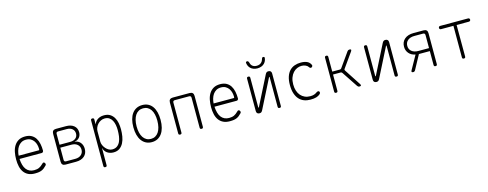

<svg xmlns="http://www.w3.org/2000/svg" viewBox="-28 -1725 7256 2854"><g transform="rotate(-15 3600.0 -297.5)"><path d="M464 -114Q475 -114 482.5 -103.5Q490 -93 490 -82Q490 -77 488 -72.5Q486 -68 482 -64Q463 -44 445.5 -30Q428 -16 407.5 -7Q387 2 361.5 6Q336 10 300 10Q241 10 199.5 -10.5Q158 -31 132 -67.5Q106 -104 94.5 -154Q83 -204 83 -263Q83 -321 93.5 -374.5Q104 -428 129.5 -469.5Q155 -511 196.5 -535.5Q238 -560 300 -560Q358 -560 397 -538Q436 -516 459.5 -478.5Q483 -441 493 -391.5Q503 -342 503 -288Q503 -277 495.5 -267.5Q488 -258 476 -258H134Q137 -206 148.5 -165Q160 -124 181 -96.5Q202 -69 232.5 -54.5Q263 -40 302 -40Q348 -40 378.5 -54Q409 -68 441 -100Q446 -105 451 -109.5Q456 -114 464 -114ZM134 -308H445Q450 -308 451.5 -311.5Q453 -315 453 -329Q453 -359 445 -391Q437 -423 419 -449.5Q401 -476 372 -493Q343 -510 300 -510Q257 -510 226.5 -492Q196 -474 176.5 -445.5Q157 -417 146.5 -380.5Q136 -344 134 -308Z M773 0Q743 0 728 -15Q713 -30 713 -60V-490Q713 -520 728 -535Q743 -550 773 -550H928Q1004 -550 1048.5 -513Q1093 -476 1093 -412Q1093 -365 1065.5 -332.5Q1038 -300 993 -295V-292Q1045 -289 1077.5 -250.5Q1110 -212 1110 -153Q1110 -82 1063 -41Q1016 0 935 0ZM763 -263V-75Q763 -60 770.5 -52.5Q778 -45 793 -45H935Q992 -45 1026 -75Q1060 -105 1060 -154Q1060 -203 1026 -233Q992 -263 935 -263ZM793 -505Q778 -505 770.5 -497.5Q763 -490 763 -475V-308H928Q980 -308 1011.5 -334.5Q1043 -361 1043 -406Q1043 -451 1011.5 -478Q980 -505 928 -505Z M1335 -560Q1348 -560 1354 -554Q1360 -548 1360 -535V-462Q1366 -477 1376.5 -494Q1387 -511 1405 -525.5Q1423 -540 1449.5 -550Q1476 -560 1513 -560Q1569 -560 1605.5 -537Q1642 -514 1664.5 -476.5Q1687 -439 1696 -391.5Q1705 -344 1705 -295Q1705 -239 1696 -184.5Q1687 -130 1664.5 -86.5Q1642 -43 1604.5 -16.5Q1567 10 1510 10Q1455 10 1414 -18.5Q1373 -47 1360 -101V165Q1360 178 1354 184Q1348 190 1335 190Q1322 190 1316 184Q1310 178 1310 165V-535Q1310 -548 1316 -554Q1322 -560 1335 -560ZM1512 -512Q1479 -512 1451 -498Q1423 -484 1403 -462Q1383 -440 1371.5 -412Q1360 -384 1360 -356V-195Q1360 -169 1372 -141Q1384 -113 1404 -90Q1424 -67 1449.5 -52.5Q1475 -38 1503 -38Q1550 -38 1579.5 -60Q1609 -82 1626 -118.5Q1643 -155 1649 -201Q1655 -247 1655 -295Q1655 -336 1648 -374.5Q1641 -413 1624.5 -444Q1608 -475 1580.5 -493.5Q1553 -512 1512 -512Z M2100 10Q2050 10 2011 -10Q1972 -30 1945 -67Q1918 -104 1904 -156.5Q1890 -209 1890 -275Q1890 -341 1904 -393.5Q1918 -446 1945 -483Q1972 -520 2011.5 -540Q2051 -560 2102 -560Q2153 -560 2192 -540Q2231 -520 2257 -483.5Q2283 -447 2296.5 -395Q2310 -343 2310 -278Q2310 -211 2296 -158Q2282 -105 2255 -67.5Q2228 -30 2189 -10Q2150 10 2100 10ZM2100 -40Q2138 -40 2167.5 -56.5Q2197 -73 2217.5 -103.5Q2238 -134 2249 -178.5Q2260 -223 2260 -278Q2260 -331 2250 -374Q2240 -417 2220 -447Q2200 -477 2170.5 -493.5Q2141 -510 2102 -510Q2063 -510 2033 -493.5Q2003 -477 1982.5 -446.5Q1962 -416 1951 -372.5Q1940 -329 1940 -275Q1940 -221 1950.5 -177.5Q1961 -134 1981.5 -103.5Q2002 -73 2032 -56.5Q2062 -40 2100 -40Z M2535 10Q2522 10 2516 4Q2510 -2 2510 -15V-490Q2510 -520 2525 -535Q2540 -550 2570 -550H2830Q2860 -550 2875 -535Q2890 -520 2890 -490V-15Q2890 -2 2884 4Q2878 10 2865 10Q2852 10 2846 4Q2840 -2 2840 -15V-475Q2840 -490 2832.5 -497.5Q2825 -505 2810 -505H2590Q2575 -505 2567.5 -497.5Q2560 -490 2560 -475V-15Q2560 -2 2554 4Q2548 10 2535 10Z M3464 -114Q3475 -114 3482.5 -103.5Q3490 -93 3490 -82Q3490 -77 3488 -72.5Q3486 -68 3482 -64Q3463 -44 3445.5 -30Q3428 -16 3407.5 -7Q3387 2 3361.5 6Q3336 10 3300 10Q3241 10 3199.5 -10.5Q3158 -31 3132 -67.5Q3106 -104 3094.5 -154Q3083 -204 3083 -263Q3083 -321 3093.5 -374.5Q3104 -428 3129.5 -469.5Q3155 -511 3196.5 -535.5Q3238 -560 3300 -560Q3358 -560 3397 -538Q3436 -516 3459.5 -478.5Q3483 -441 3493 -391.5Q3503 -342 3503 -288Q3503 -277 3495.5 -267.5Q3488 -258 3476 -258H3134Q3137 -206 3148.5 -165Q3160 -124 3181 -96.5Q3202 -69 3232.5 -54.5Q3263 -40 3302 -40Q3348 -40 3378.5 -54Q3409 -68 3441 -100Q3446 -105 3451 -109.5Q3456 -114 3464 -114ZM3134 -308H3445Q3450 -308 3451.5 -311.5Q3453 -315 3453 -329Q3453 -359 3445 -391Q3437 -423 3419 -449.5Q3401 -476 3372 -493Q3343 -510 3300 -510Q3257 -510 3226.5 -492Q3196 -474 3176.5 -445.5Q3157 -417 3146.5 -380.5Q3136 -344 3134 -308Z M3710 -37V-535Q3710 -548 3716 -554Q3722 -560 3735 -560Q3748 -560 3754 -554Q3760 -548 3760 -535V-80Q3762 -74 3764 -74Q3766 -74 3767 -76L3770 -80L3996 -527Q4004 -543 4014.5 -551.5Q4025 -560 4043 -560Q4066 -560 4078 -548Q4090 -536 4090 -513V-15Q4090 -2 4084 4Q4078 10 4065 10Q4052 10 4046 4Q4040 -2 4040 -15V-470Q4038 -476 4036 -476Q4034 -476 4033 -475L4030 -470L3804 -23Q3796 -7 3785.5 1.5Q3775 10 3757 10Q3734 10 3722 -2Q3710 -14 3710 -37ZM3756 -763Q3754 -774 3760 -779.5Q3766 -785 3777 -785Q3784 -785 3788.5 -782Q3793 -779 3796 -774Q3803 -763 3807.5 -744.5Q3812 -726 3826 -711Q3851 -683 3899 -683Q3946 -683 3973 -711Q3990 -728 3994.5 -745.5Q3999 -763 4005 -774Q4008 -779 4011.5 -782Q4015 -785 4022 -785Q4033 -785 4039.5 -779.5Q4046 -774 4044 -763Q4038 -714 4006 -682Q3967 -644 3900 -643Q3833 -644 3794 -682Q3762 -714 3756 -763Z M4300 -278Q4300 -353 4318 -406.5Q4336 -460 4368 -494Q4400 -528 4444.5 -544Q4489 -560 4541 -560Q4573 -560 4597.5 -555Q4622 -550 4639 -541.5Q4656 -533 4667.5 -522Q4679 -511 4686 -500Q4700 -477 4694.5 -465Q4689 -453 4679 -448Q4669 -444 4659 -448Q4649 -452 4641 -466Q4629 -485 4601 -497.5Q4573 -510 4539 -510Q4505 -510 4471 -495.5Q4437 -481 4410 -451.5Q4383 -422 4366.5 -377.5Q4350 -333 4350 -273Q4350 -219 4364.5 -176Q4379 -133 4405 -103Q4431 -73 4468 -56.5Q4505 -40 4551 -40Q4586 -40 4611 -48.5Q4636 -57 4654 -71Q4665 -79 4676.5 -81Q4688 -83 4696 -75Q4700 -71 4701.5 -65.5Q4703 -60 4702.5 -54.5Q4702 -49 4699 -43.5Q4696 -38 4691 -33Q4679 -22 4664 -14Q4649 -6 4631 -0.5Q4613 5 4590.5 7.5Q4568 10 4539 10Q4487 10 4443 -7Q4399 -24 4367.5 -59Q4336 -94 4318 -148.5Q4300 -203 4300 -278Z M4935 10Q4922 10 4916 4Q4910 -2 4910 -15V-535Q4910 -548 4916 -554Q4922 -560 4935 -560Q4948 -560 4954 -554Q4960 -548 4960 -535V-309H5077Q5085 -309 5091 -312Q5097 -315 5101 -321L5259 -544Q5265 -552 5273 -556Q5281 -560 5291 -560Q5311 -560 5315 -552Q5319 -544 5308 -527L5148 -301Q5143 -295 5143 -288.5Q5143 -282 5147 -276L5312 -23Q5323 -6 5318.5 2Q5314 10 5294 10Q5284 10 5276.5 5.5Q5269 1 5263 -7L5100 -252Q5095 -258 5090 -261Q5085 -264 5077 -264H4960V-15Q4960 -2 4954 4Q4948 10 4935 10Z M5510 -37V-535Q5510 -548 5516 -554Q5522 -560 5535 -560Q5548 -560 5554 -554Q5560 -548 5560 -535V-80Q5562 -74 5564 -74Q5566 -74 5567 -76L5570 -80L5796 -527Q5804 -543 5814.5 -551.5Q5825 -560 5843 -560Q5866 -560 5878 -548Q5890 -536 5890 -513V-15Q5890 -2 5884 4Q5878 10 5865 10Q5852 10 5846 4Q5840 -2 5840 -15V-470Q5838 -476 5836 -476Q5834 -476 5833 -475L5830 -470L5604 -23Q5596 -7 5585.5 1.5Q5575 10 5557 10Q5534 10 5522 -2Q5510 -14 5510 -37Z M6123 10Q6103 10 6099 2Q6095 -6 6104 -23L6222 -234Q6159 -245 6122.5 -287Q6086 -329 6086 -389Q6086 -463 6137 -506.5Q6188 -550 6276 -550H6430Q6460 -550 6475 -535Q6490 -520 6490 -490V-15Q6490 -2 6484 4Q6478 10 6465 10Q6452 10 6446 4Q6440 -2 6440 -15V-228H6272L6152 -7Q6147 1 6140 5.5Q6133 10 6123 10ZM6440 -475Q6440 -490 6432.5 -497.5Q6425 -505 6410 -505H6276Q6212 -505 6174 -473.5Q6136 -442 6136 -389Q6136 -336 6174 -305Q6212 -274 6276 -274H6440Z M6876 -500H6685Q6674 -500 6667 -507Q6660 -514 6660 -525Q6660 -536 6667 -543Q6674 -550 6685 -550H7115Q7126 -550 7133 -543Q7140 -536 7140 -525Q7140 -514 7132.5 -507Q7125 -500 7114 -500H6925L6926 -15Q6926 -2 6920 4Q6914 10 6901 10Q6888 10 6882 4Q6876 -2 6876 -15Z"/></g></svg>

Font: Maple Mono Thin
Style: Regular
Weight: 250
Monospace: yes
Designer: subframe7536
Version: Version 7.000